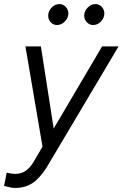

<svg xmlns="http://www.w3.org/2000/svg" viewBox="-57 -716 603 944"><path d="M0 0ZM107 82 152 5 68 -488H144L207 -84L445 -488H526L173 106Q139 160 103 184Q67 208 18 208Q7 208 -6 205.5Q-19 203 -37 198L-24 133Q-10 136 0 137.5Q10 139 17 139Q46 139 67.5 125Q89 111 107 82ZM223 -593Q205 -593 192.5 -606.5Q180 -620 180 -639Q180 -661 196.5 -678.5Q213 -696 235 -696Q253 -696 266 -682.5Q279 -669 279 -650Q279 -628 262 -610.5Q245 -593 223 -593ZM401 -593Q383 -593 370 -606.5Q357 -620 357 -639Q357 -661 374 -678.5Q391 -696 412 -696Q430 -696 443 -682.5Q456 -669 456 -650Q456 -628 439.5 -610.5Q423 -593 401 -593Z"/></svg>

Font: Red Hat Text
Style: Italic
Weight: 400
Italic angle: -12°
Designer: Pentagram / MCKL
Foundry: Pentagram / MCKL
Version: Version 1.005; Red Hat Text Italic